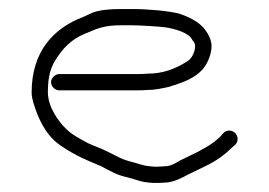

<svg xmlns="http://www.w3.org/2000/svg" viewBox="-20 -441 595 425"><path d="M111 -241H284C292 -241 300.3 -241.3 309 -242C324.5 -242 342.1 -246.1 355 -249L373 -255C396.8 -262.9 420.2 -274.4 433.5 -294C442.4 -307.1 452.9 -332.4 446 -353C434.3 -385.2 409.1 -400 376 -411C352.6 -416.9 306.5 -421 274 -421H246C224.5 -421 201.1 -419.2 185 -413L163 -403C97.7 -377.9 50 -326.4 50 -236C50 -228.7 52 -219 56 -207C68.4 -167.4 87.9 -134.3 120 -115C147.1 -96.9 171 -86.6 204 -73C227.4 -60.6 237.5 -53.9 264 -48L281 -43C294.8 -38.4 302.6 -37.2 320 -36C330 -36 339.3 -36.3 348 -37C365.5 -38.3 382.5 -47.1 395 -54L434 -73C456.4 -83.2 476.7 -97.7 493 -114L501 -121C504.3 -124.3 506 -128.5 506 -133.5C506 -143.4 497.4 -152 487.5 -152C482.5 -152 478.3 -150.3 475 -147L468 -139C459.6 -130.6 447.1 -121.2 436 -115L418 -105L379 -86C369.8 -80.9 359.1 -73 345 -73C337.7 -72.3 330.3 -72 323 -72C307.1 -73.2 302.9 -73.6 291 -77L274 -82C249.5 -88.1 242.6 -93.2 219 -105C199.4 -114.8 189.6 -116.7 173 -125C156.2 -134.4 139.6 -142.4 126 -156C109 -173 86 -204 86 -237C86 -273.1 92.1 -293.8 108 -316C125.7 -342.5 146.2 -358.8 177 -370C197 -379.1 215.4 -385 246 -385H274C288.3 -385 334.6 -382.2 346 -380.5C366.2 -377.5 399.3 -368.7 406 -352C410.7 -347.3 413.5 -341 411 -331C408.3 -318.6 401.3 -308.1 391 -303C368.2 -289.3 342.2 -278 307 -278C299 -277.3 291.3 -277 284 -277H111C101.8 -277 93 -268.2 93 -259C93 -249.8 101.8 -241 111 -241Z"/></svg>

Font: HoneyBee
Style: Lit
Weight: 300
Foundry: Cannot Into Space Fonts
Version: Version 0.89